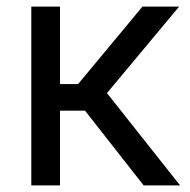

<svg xmlns="http://www.w3.org/2000/svg" viewBox="-20 -561 576 581"><path d="M74.7 0V-541H161.6V-306.6H216.3L411.1 -541H522L303.7 -279.3L524.9 0H414.6L237.3 -226.1H161.6V0Z"/></svg>

Font: Inter 17pt
Style: Regular
Weight: 400
Version: Version 4.001;git-66647c0bb